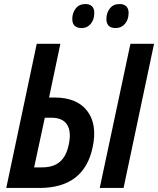

<svg xmlns="http://www.w3.org/2000/svg" viewBox="-20 -931 783 951"><path d="M11 0 162 -714H279L223 -448H250Q361 -448 412 -381.5Q463 -315 439 -202Q397 0 175 0ZM474 0 626 -714H743L592 0ZM149 -102H189Q244 -102 276.5 -129.5Q309 -157 321 -217Q334 -280 312 -314Q290 -348 234 -348H202ZM553 -792Q507 -792 507 -837Q507 -867 524 -889Q541 -911 572 -911Q593 -911 605 -900Q617 -889 617 -867Q617 -834 599 -813Q581 -792 553 -792ZM385 -792Q338 -792 338 -837Q338 -867 355 -889Q372 -911 403 -911Q424 -911 435.5 -900Q447 -889 447 -867Q447 -834 429.5 -813Q412 -792 385 -792Z"/></svg>

Font: Noto Sans Condensed SemiBold
Style: Italic
Weight: 600
Width: 3
Italic angle: -12°
Designer: Monotype Design Team
Foundry: Monotype Imaging Inc.
Version: Version 2.013; ttfautohint (v1.8.4.7-5d5b)